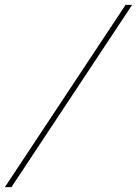

<svg xmlns="http://www.w3.org/2000/svg" viewBox="-30 -710 563 789"><path d="M17 59H-10L486 -690H513Z"/></svg>

Font: Ezarion Thin
Style: Italic
Weight: 250
Italic angle: -8°
Designer: Natanael Gama
Version: Version 1.001;PS 001.001;hotconv 1.0.70;makeotf.lib2.5.58329